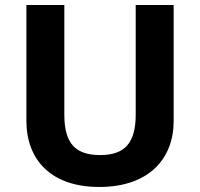

<svg xmlns="http://www.w3.org/2000/svg" viewBox="-20 -734 796 764"><path d="M671 -252V-714H520V-278C520 -167 478 -117 379 -117C284 -117 236 -159 236 -277V-714H85V-254C85 -95 186 10 375 10C574 10 671 -104 671 -252Z"/></svg>

Font: Noto Sans Malayalam
Style: Bold
Weight: 700
Designer: Jelle Bosma - Monotype Design Team
Foundry: Monotype Imaging Inc.
Version: Version 2.104